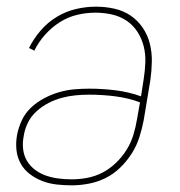

<svg xmlns="http://www.w3.org/2000/svg" viewBox="-20 -548 540 576"><path d="M195 8Q172 8 150 5.5Q128 3 108 -4.5Q88 -12 70.5 -25Q53 -38 42.5 -56.5Q32 -75 29.5 -97Q27 -119 31 -142Q35 -164 45 -186Q55 -208 73 -225Q91 -242 113 -253.5Q135 -265 157.5 -271.5Q180 -278 202.5 -280Q225 -282 248 -282Q288 -282 327.5 -277Q367 -272 403 -259L411 -310Q415 -335 416 -360.5Q417 -386 411 -409.5Q405 -433 392 -453Q379 -473 359.5 -486Q340 -499 316 -504.5Q292 -510 266 -510Q239 -510 211.5 -503.5Q184 -497 159.5 -481.5Q135 -466 115 -443.5Q95 -421 83 -396L67 -404Q81 -432 102 -456.5Q123 -481 150.5 -497.5Q178 -514 208 -521Q238 -528 268 -528Q296 -528 323 -522Q350 -516 371.5 -501.5Q393 -487 408 -465Q423 -443 429.5 -417Q436 -391 435.5 -363Q435 -335 431 -307L411 -187Q406 -161 398 -136Q390 -111 375.5 -88Q361 -65 341 -45.5Q321 -26 297 -14Q273 -2 246.5 3Q220 8 195 8ZM195 -10Q218 -10 242 -14.5Q266 -19 288 -30.5Q310 -42 328.5 -60Q347 -78 360 -99Q373 -120 380 -143Q387 -166 391 -190L400 -241Q365 -254 326 -259Q287 -264 248 -264Q227 -264 206.5 -262Q186 -260 165.5 -254.5Q145 -249 125.5 -239Q106 -229 89.5 -214Q73 -199 63.5 -179.5Q54 -160 51 -139Q47 -119 49.5 -99.5Q52 -80 61.5 -64.5Q71 -49 86 -38Q101 -27 118.5 -21Q136 -15 155.5 -12.5Q175 -10 195 -10Z"/></svg>

Font: Iosevka Term Curly Thin
Style: Italic
Weight: 100
Italic angle: -9°
Designer: Belleve Invis
Foundry: Belleve Invis
Version: Version 32.3.0